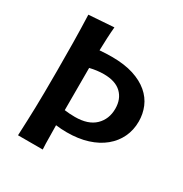

<svg xmlns="http://www.w3.org/2000/svg" viewBox="-164 -824 903 949"><g transform="rotate(30 288.0 -350.0)"><path d="M554 -357Q554 -308 534.5 -267Q515 -226 478.5 -196Q442 -166 390 -149.5Q338 -133 272 -133Q256 -133 240.5 -134Q225 -135 209 -137Q210 -101 210 -67.5Q210 -34 212 0H71Q73 -48 74.5 -84.5Q76 -121 77 -160.5Q78 -200 78.5 -249Q79 -298 79 -371Q79 -455 78 -532Q77 -609 74 -690L217 -700Q214 -668 212.5 -635.5Q211 -603 210 -565Q246 -568 279 -568Q351 -568 402.5 -551.5Q454 -535 488 -506Q522 -477 538 -438.5Q554 -400 554 -357ZM209 -223Q223 -221 238 -220Q253 -219 269 -219Q344 -219 383 -256.5Q422 -294 422 -354Q422 -409 388 -441.5Q354 -474 288 -474Q250 -474 209 -464Z"/></g></svg>

Font: Cantora One
Style: Regular
Weight: 400
Designer: Pablo Impallari, Rodrigo Fuenzalida
Foundry: Pablo Impallari
Version: Version 1.002; ttfautohint (v0.8) -G 200 -r 50